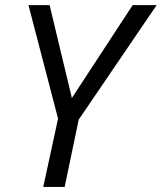

<svg xmlns="http://www.w3.org/2000/svg" viewBox="-20 -734 635 754"><path d="M262.2 -349.1 501 -713.9H595.2L289.1 -264.2L233.9 0H149.9L208 -268.1L91.8 -713.9H174.8Z"/></svg>

Font: OpenSans-Italic
Style: Italic
Weight: 400
Italic angle: -12°
Foundry: Ascender Corporation
Version: Version 1.10